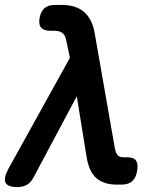

<svg xmlns="http://www.w3.org/2000/svg" viewBox="-41 -750 661 780"><path d="M94 -27Q83 -7 67 1.5Q51 10 30 10Q-10 10 -18.5 -8Q-27 -26 -7 -64L243 -515L227 -591Q223 -609 211 -617Q199 -625 181 -625H163Q137 -625 126 -638Q115 -651 120 -678Q125 -704 140 -717Q155 -730 182 -730H209Q268 -730 300.5 -701.5Q333 -673 343 -619L425 -151Q429 -128 437 -119.5Q445 -111 460 -111H475Q503 -111 512 -97Q521 -83 516 -55Q511 -26 495 -13Q479 0 453 0H434Q382 0 351.5 -25.5Q321 -51 311 -111L271 -359Z"/></svg>

Font: Maple Mono SemiBold
Style: Italic
Weight: 600
Italic angle: -10°
Monospace: yes
Designer: subframe7536
Version: Version 7.000